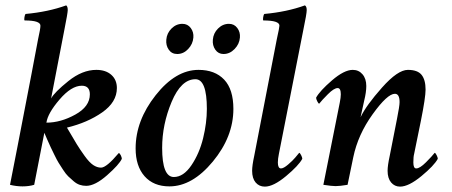

<svg xmlns="http://www.w3.org/2000/svg" viewBox="-20 -694 1696 721"><path d="M341.8 -431.6Q377 -431.6 397.9 -413.1Q418.9 -394.5 418.9 -363.3Q418.9 -310.5 363.8 -272Q308.6 -233.4 231.4 -214.8Q255.9 -172.9 268.1 -152.8Q280.3 -132.8 297.9 -108.4Q315.4 -84 330.1 -74.2Q344.7 -64.5 359.4 -64.5Q379.9 -64.5 425.8 -119.1Q429.7 -119.1 433.6 -110.8Q437.5 -102.5 437.5 -97.7Q427.7 -76.2 382.3 -36.1Q336.9 3.9 303.7 3.9Q291 3.9 279.3 0Q267.6 -3.9 256.3 -13.7Q245.1 -23.4 236.3 -31.7Q227.5 -40 216.8 -56.6Q206.1 -73.2 200.2 -82.5Q194.3 -91.8 184.1 -112.8Q173.8 -133.8 170.4 -141.1Q167 -148.4 157.2 -170.4Q147.5 -192.4 146.5 -195.3L108.4 0Q88.9 5.9 64.5 5.9Q41 5.9 17.6 0Q18.6 -3.9 45.4 -142.1Q72.3 -280.3 97.7 -413.1Q123 -545.9 123 -546.9Q131.8 -585.9 131.8 -597.7Q131.8 -617.2 72.3 -617.2Q70.3 -620.1 71.8 -629.4Q73.2 -638.7 76.2 -641.6Q161.1 -649.4 228.5 -673.8Q234.4 -669.9 234.4 -656.2Q234.4 -645.5 221.7 -582L171.9 -324.2Q184.6 -347.7 236.8 -389.6Q289.1 -431.6 341.8 -431.6ZM287.1 -372.1Q248 -372.1 203.6 -320.3Q159.2 -268.6 154.3 -233.4Q208 -233.4 262.7 -263.7Q317.4 -293.9 317.4 -339.8Q317.4 -372.1 287.1 -372.1Z M779.3 -544.9Q781.2 -569.3 798.8 -586.9Q816.4 -604.5 839.8 -604.5Q859.4 -604.5 871.1 -588.9Q882.8 -573.2 880.9 -552.7Q878.9 -528.3 860.8 -509.8Q842.8 -491.2 819.3 -491.2Q799.8 -491.2 788.6 -507.3Q777.3 -523.4 779.3 -544.9ZM604.5 -544.9Q606.4 -569.3 624 -586.9Q641.6 -604.5 665 -604.5Q684.6 -604.5 696.3 -588.9Q708 -573.2 706.1 -552.7Q704.1 -528.3 686.5 -509.8Q668.9 -491.2 645.5 -491.2Q625 -491.2 613.8 -507.3Q602.5 -523.4 604.5 -544.9ZM713.9 -396.5Q660.2 -396.5 624.5 -311.5Q588.9 -226.6 588.9 -138.7Q588.9 -29.3 632.8 -29.3Q668.9 -29.3 698.7 -73.2Q728.5 -117.2 742.7 -174.8Q756.8 -232.4 756.8 -285.2Q756.8 -396.5 713.9 -396.5ZM725.6 -431.6Q787.1 -431.6 821.8 -395Q856.4 -358.4 856.4 -285.2Q856.4 -180.7 779.3 -87.4Q702.1 5.9 616.2 5.9Q556.6 5.9 522.9 -32.2Q489.3 -70.3 489.3 -136.7Q489.3 -241.2 564.5 -336.4Q639.6 -431.6 725.6 -431.6Z M1019.5 -546.9Q1029.3 -590.8 1029.3 -597.7Q1029.3 -617.2 968.8 -617.2Q966.8 -620.1 968.3 -629.4Q969.7 -638.7 972.7 -641.6Q1057.6 -649.4 1125 -673.8Q1131.8 -669.9 1131.8 -656.2Q1131.8 -642.6 1119.1 -582L1027.3 -116.2Q1023.4 -96.7 1023.4 -84Q1023.4 -61.5 1035.2 -61.5Q1044.9 -61.5 1062 -76.2Q1079.1 -90.8 1088.9 -102.5Q1098.6 -114.3 1103.5 -120.1Q1106.4 -120.1 1110.8 -111.3Q1115.2 -102.5 1115.2 -97.7Q1101.6 -72.3 1054.2 -32.7Q1006.8 6.8 974.6 6.8Q953.1 6.8 939.9 -8.8Q926.8 -24.4 926.8 -52.7Q926.8 -72.3 934.6 -108.4Z M1347.7 -316.4Q1347.7 -316.4 1334 -253.9Q1355.5 -298.8 1414.6 -365.2Q1473.6 -431.6 1511.7 -431.6Q1547.9 -431.6 1563 -413.1Q1578.1 -394.5 1578.1 -357.4Q1578.1 -328.1 1560.5 -240.2L1535.2 -116.2Q1532.2 -105.5 1532.2 -84Q1532.2 -61.5 1543 -61.5Q1556.6 -61.5 1579.6 -84.5Q1602.5 -107.4 1612.3 -120.1Q1615.2 -120.1 1619.6 -111.3Q1624 -102.5 1624 -97.7Q1610.4 -72.3 1562.5 -32.7Q1514.6 6.8 1482.4 6.8Q1461.9 6.8 1448.7 -8.8Q1435.5 -24.4 1435.5 -52.7Q1435.5 -72.3 1443.4 -108.4L1470.7 -247.1Q1480.5 -295.9 1480.5 -310.5Q1480.5 -341.8 1462.9 -341.8Q1434.6 -341.8 1379.4 -265.1Q1324.2 -188.5 1306.6 -103.5Q1306.6 -101.6 1285.2 0Q1255.9 4.9 1240.2 4.9Q1226.6 4.9 1194.3 0L1255.9 -308.6Q1259.8 -328.1 1259.8 -339.8Q1259.8 -363.3 1248 -363.3Q1234.4 -363.3 1211.4 -340.3Q1188.5 -317.4 1178.7 -304.7Q1175.8 -304.7 1171.4 -313.5Q1167 -322.3 1167 -327.1Q1180.7 -352.5 1226.6 -392.1Q1272.5 -431.6 1304.7 -431.6Q1327.1 -431.6 1341.3 -415Q1355.5 -398.4 1355.5 -371.1Q1355.5 -347.7 1347.7 -316.4Z"/></svg>

Font: Crimson
Style: SemiboldItalic
Weight: 600
Italic angle: -11°
Version: Version 0.8 ; ttfautohint (v1.00) -l 8 -r 50 -G 200 -x 14 -D